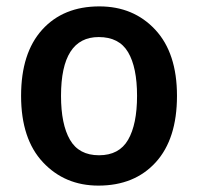

<svg xmlns="http://www.w3.org/2000/svg" viewBox="-20 -571 620 601"><path d="M534 -271Q534 -405 466 -478Q398 -551 291 -551Q178 -551 112 -478Q46 -405 46 -271Q46 -136 114.5 -63Q183 10 288 10Q401 10 467.5 -63Q534 -136 534 -271ZM171 -271Q171 -455 289 -455Q353 -455 381 -407.5Q409 -360 409 -271Q409 -182 381 -133.5Q353 -85 290 -85Q227 -85 199 -133.5Q171 -182 171 -271Z"/></svg>

Font: Noto Sans Display Medium
Style: Regular
Weight: 500
Designer: Monotype Design Team
Foundry: Monotype Imaging Inc.
Version: Version 1.900